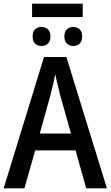

<svg xmlns="http://www.w3.org/2000/svg" viewBox="-20 -1027 604 1047"><path d="M431 -1007V-934H155V-1007ZM206 -880Q227 -880 241 -867.5Q255 -855 255 -828Q255 -802 241 -789Q227 -776 206 -776Q185 -776 171.5 -789Q158 -802 158 -828Q158 -855 171.5 -867.5Q185 -880 206 -880ZM379 -880Q400 -880 414 -867.5Q428 -855 428 -828Q428 -802 414 -789Q400 -776 379 -776Q359 -776 345 -789Q331 -802 331 -828Q331 -855 345 -867.5Q359 -880 379 -880ZM450 0 392 -207H172L113 0H0L220 -716H342L563 0ZM308 -508Q305 -523 299.5 -543.5Q294 -564 289.5 -585Q285 -606 281 -623Q276 -592 268.5 -562Q261 -532 255 -508L197 -299H367Z"/></svg>

Font: Noto Sans Display SemiCondensed Medium
Style: Regular
Weight: 500
Width: 4
Designer: Monotype Design Team
Foundry: Monotype Imaging Inc.
Version: Version 2.003